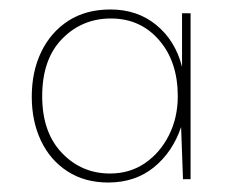

<svg xmlns="http://www.w3.org/2000/svg" viewBox="-20 -732 481 405"><path d="M208 -347Q159 -347 122.5 -370.5Q86 -394 66.5 -435Q47 -476 47 -528Q47 -581 67 -622.5Q87 -664 124 -688Q161 -712 213 -712Q270 -712 310 -679Q350 -646 364 -591V-704H382V-354H366L362 -464Q344 -411 304.5 -379Q265 -347 208 -347ZM212 -366Q254 -366 286 -388Q318 -410 336.5 -447Q355 -484 355 -529Q355 -602 315.5 -647.5Q276 -693 214 -693Q153 -693 111 -650Q69 -607 69 -529Q69 -453 110.5 -409.5Q152 -366 212 -366Z"/></svg>

Font: DM Sans 18pt Thin
Style: Regular
Weight: 250
Designer: Colophon Foundry, Jonny Pinhorn
Foundry: Colophon Foundry
Version: Version 4.004;gftools[0.9.30]